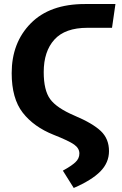

<svg xmlns="http://www.w3.org/2000/svg" viewBox="-20 -712 604 953"><path d="M346 221 292 135Q334 112 354 93.5Q374 75 374 50Q374 24 348 5.5Q322 -13 246 -43Q148 -82 93 -152.5Q38 -223 38 -349Q38 -500 132.5 -596Q227 -692 401 -692H553L536 -574H414Q303 -574 250 -515.5Q197 -457 197 -354Q197 -264 229 -220Q261 -176 350 -138Q440 -100 480.5 -61.5Q521 -23 521 38Q521 95 478.5 138.5Q436 182 346 221Z"/></svg>

Font: FiraGO SemiBold
Style: Regular
Weight: 600
Designer: bBox Type
Foundry: bBox Type GmbH
Version: Version 1.001;PS 001.001;hotconv 1.0.88;makeotf.lib2.5.64775